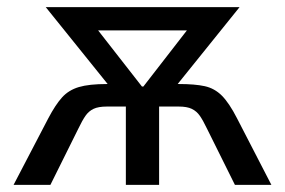

<svg xmlns="http://www.w3.org/2000/svg" viewBox="-20 -517 798 537"><path d="M18 0 115 -186Q135 -224 153.5 -244.5Q172 -265 200.5 -273.5Q229 -282 279 -282H317L298 -261L108 -497H650L460 -261L441 -282H480Q525 -282 552.5 -276Q580 -270 600.5 -249.5Q621 -229 643 -186L739 0H637L559 -157Q548 -180 539 -193Q530 -206 516.5 -212.5Q503 -219 480 -219H425V0H332V-219H279Q255 -219 241.5 -212.5Q228 -206 219 -193Q210 -180 199 -157L121 0ZM377 -275H381L526 -462L532 -432H225L231 -462Z"/></svg>

Font: Nunito Sans 7pt Condensed Medium
Style: Regular
Weight: 500
Width: 3
Designer: Vernon Adams
Foundry: Vernon Adams
Version: Version 3.101;gftools[0.9.27]